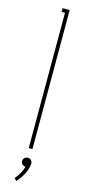

<svg xmlns="http://www.w3.org/2000/svg" viewBox="-131 -710 422 906"><g transform="rotate(15 80.0 -257.0)"><path d="M54.2 -679.2H88.9V0H70.8V-661.1H54.2ZM101.1 66.9V70.8Q96.2 117.7 54.2 165L43 153.8Q69.3 124 79.1 88.9Q69.8 88.9 63 82.5Q56.2 76.2 56.2 66.9Q56.2 57.6 63 51.3Q69.8 44.9 79.1 44.9Q88.4 44.9 94.7 51.3Q101.1 57.6 101.1 66.9Z"/></g></svg>

Font: Rawengulk
Style: Light
Weight: 300
Version: Version 0.92